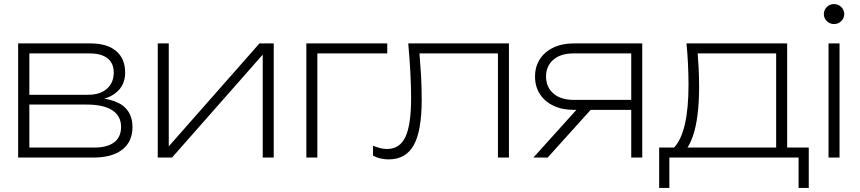

<svg xmlns="http://www.w3.org/2000/svg" viewBox="-20 -773 4219 942"><path d="M69 0V-560H424Q506 -560 550 -522.5Q594 -485 594 -417Q594 -355 550 -319Q526 -299 492 -289Q547 -280 581 -256Q630 -219 630 -150Q630 -78 580 -39Q530 0 438 0ZM124 -308H412Q471 -308 504.5 -337.5Q538 -367 538 -417Q538 -463 507.5 -487Q477 -511 419 -511H124ZM124 -49H442Q507 -49 540.5 -75Q574 -101 574 -150Q574 -204 531 -232Q488 -260 405 -260H124Z M754 0V-560H808V-55L1253 -560H1323V0H1269V-505L824 0Z M1880 -560V-511H1537V0H1483V-560Z M1983 -560H2477V0H2423V-511H2038Q2042 -456 2046 -400Q2049 -335 2049 -285Q2049 -131 2010 -61Q1971 9 1887 9Q1867 9 1847 4.5Q1827 0 1810 -10V-58Q1827 -51 1845 -46.5Q1863 -42 1879 -42Q1941 -42 1969 -101Q1997 -160 1997 -293Q1997 -345 1993.5 -414Q1990 -483 1983 -560Z M2597 0 2808 -234H2794Q2738 -234 2695 -254.5Q2652 -275 2628.5 -312Q2605 -349 2605 -397Q2605 -446 2628.5 -482.5Q2652 -519 2695 -539.5Q2738 -560 2794 -560H3131V0H3077V-234H2878L2667 0ZM3077 -283V-511H2794Q2731 -511 2695 -480Q2659 -449 2659 -398Q2659 -346 2695 -314.5Q2731 -283 2794 -283Z M3948 -49V149H3898V0H3264V149H3214V-49H3287Q3358 -124 3358 -357Q3358 -405 3355.5 -458Q3353 -511 3348 -560H3842V-49ZM3788 -49V-511H3403Q3406 -473 3408 -435Q3410 -388 3410 -347Q3410 -193 3379 -104Q3367 -70 3353 -49Z M4045 -560H4099V0H4045ZM4072 -655Q4051 -655 4036.5 -669.5Q4022 -684 4022 -704Q4022 -724 4036.5 -738.5Q4051 -753 4072 -753Q4093 -753 4107.5 -738.5Q4122 -724 4122 -704Q4122 -684 4107.5 -669.5Q4093 -655 4072 -655Z"/></svg>

Font: Bounded
Style: Regular
Weight: 200
Designer: Vlad Churkin
Version: Version 1.0